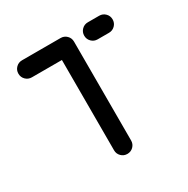

<svg xmlns="http://www.w3.org/2000/svg" viewBox="-125 -631 729 744"><g transform="rotate(-30 239.5 -259.5)"><path d="M277.4 -480.7V-38.1Q277.4 -22.2 266.3 -11.1Q255.2 0 239.3 0Q223.3 0 212.2 -11.1Q201.1 -22.2 201.1 -38.1V-480.7ZM28.5 -480.4Q28.5 -496.3 39.6 -507.4Q50.7 -518.5 66.7 -518.5H239.3Q255.2 -518.5 266.3 -507.4Q277.4 -496.3 277.4 -480.4Q277.4 -464.4 266.3 -453.3Q255.2 -442.2 239.3 -442.2H66.7Q50.7 -442.2 39.6 -453.3Q28.5 -464.4 28.5 -480.4ZM323 -480.4Q323 -496.3 334.1 -507.4Q345.2 -518.5 361.1 -518.5H411.9Q427.8 -518.5 438.9 -507.4Q450 -496.3 450 -480.4Q450 -464.4 438.9 -453.3Q427.8 -442.2 411.9 -442.2H361.1Q345.2 -442.2 334.1 -453.3Q323 -464.4 323 -480.4Z"/></g></svg>

Font: 26F Galaxy Hebrew
Style: Bold
Weight: 700
Designer: C₂₉H₂₅N₃O₅
Version: Version 1.000